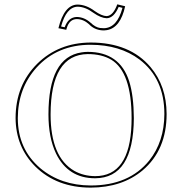

<svg xmlns="http://www.w3.org/2000/svg" viewBox="-20 -854 839 884"><path d="M747.1 -329.1Q747.1 -163.1 636.2 -69.3Q542 9.3 397.9 9.8Q241.2 9.8 142.6 -87.4Q52.7 -177.2 51.8 -310.1Q51.8 -461.4 151.4 -560.5Q249.5 -657.2 397 -658.2Q577.6 -658.2 673.3 -544.9Q746.6 -458 747.1 -329.1ZM383.8 -605Q213.4 -602.5 212.9 -327.1Q212.9 -130.9 321.8 -67.4Q364.3 -43.5 418 -43Q577.6 -43 585.4 -282.7Q585.9 -296.4 585.9 -310.1Q585.9 -522 492.2 -579.1Q448.7 -605 383.8 -605ZM471.2 -779.8Q501 -781.7 520 -834L556.2 -825.2Q534.7 -726.1 472.2 -715.3Q465.3 -714.4 459 -713.9Q420.4 -713.9 394.5 -737.8Q392.1 -740.2 390.1 -742.2Q364.3 -765.6 334 -766.1Q299.8 -766.1 287.1 -724.1Q286.1 -720.2 285.2 -716.8L249 -724.1Q275.4 -832 336.9 -833Q377 -832.5 416 -803.2Q448.7 -780.3 471.2 -779.8ZM736.8 -329.1Q736.8 -492.7 622.1 -580.1Q532.2 -647.5 397 -647.9Q244.1 -647.9 148.4 -543Q62.5 -447.8 62 -310.1Q62 -167.5 166 -79.1Q260.3 -0.5 397.9 0Q573.7 0 667 -114.7Q736.3 -201.7 736.8 -329.1ZM383.8 -615.2Q531.2 -615.2 574.7 -480Q595.7 -413.1 596.2 -310.1Q594.7 -34.2 418 -33.2Q293.5 -33.2 237.8 -147.5Q203.1 -220.2 203.1 -327.1Q203.1 -590.3 355.5 -612.8Q369.6 -615.2 383.8 -615.2ZM471.2 -770Q444.3 -771 410.2 -794.9Q372.6 -822.8 336.9 -823.2Q285.2 -821.3 261.2 -731.9L277.8 -728.5Q294.4 -774.9 334 -775.9Q368.7 -774.9 397 -749.5Q419.4 -728 440.9 -725.1Q449.7 -724.1 459 -724.1Q519.5 -726.1 543.9 -817.9L526.4 -822.3Q504.4 -771 471.2 -770Z"/></svg>

Font: Linux Biolinum Outline O
Style: Bold
Weight: 700
Designer: Philipp H. Poll
Foundry: Philipp H. Poll
Version: Version 0.9.2